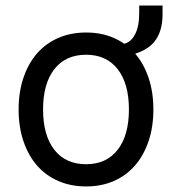

<svg xmlns="http://www.w3.org/2000/svg" viewBox="-20 -659 619 691"><path d="M290 12Q235 12 190 -7.5Q145 -27 113.5 -63Q82 -99 64.5 -150.5Q47 -202 47 -265Q47 -328 64.5 -379.5Q82 -431 113.5 -467Q145 -503 190 -522.5Q235 -542 290 -542Q345 -542 389.5 -522.5Q434 -503 465.5 -467Q497 -431 514.5 -379.5Q532 -328 532 -265Q532 -202 514.5 -150.5Q497 -99 465.5 -63Q434 -27 389.5 -7.5Q345 12 290 12ZM290 -68Q363 -68 403.5 -120Q444 -172 444 -265Q444 -358 403.5 -410Q363 -462 290 -462Q216 -462 175.5 -410Q135 -358 135 -265Q135 -172 175.5 -120Q216 -68 290 -68ZM410 -452.7 403 -496.6 423 -500.5Q450 -505.5 465.5 -534.4Q481 -563.3 481 -611.1V-639H565V-607.1Q565 -544.4 534.5 -507.5Q504 -470.7 431 -456.7Z"/></svg>

Font: Geist
Style: Regular
Weight: 400
Designer: Basement.studio, Andrés Briganti, Mateo Zaragoza
Foundry: Basement.studio, Vercel, Andrés Briganti, Guido Ferreyra, Mateo Zaragoza
Version: Version 1.401